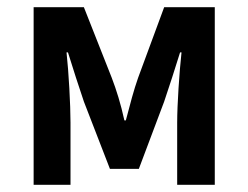

<svg xmlns="http://www.w3.org/2000/svg" viewBox="-20 -511 687 531"><path d="M73 0H175V-172C175 -221 170 -312 164 -366H168C182 -321 198 -271 212 -230L284 -44H364L434 -230C448 -271 464 -321 478 -366H482C476 -312 470 -221 470 -172V0H574V-491H434L362 -296C350 -262 340 -224 328 -178H324C314 -224 302 -262 289 -296L212 -491H73Z"/></svg>

Font: Source Sans Pro Semibold
Style: Regular
Weight: 600
Designer: Paul D. Hunt
Foundry: Adobe Systems Incorporated
Version: Version 3.006;hotconv 1.0.111;makeotfexe 2.5.65597